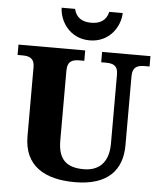

<svg xmlns="http://www.w3.org/2000/svg" viewBox="-61 -989 882 1052"><g transform="rotate(5 379.5 -463.0)"><path d="M403 -771C512 -771 569 -861 571 -936H497C486 -888 452 -868 403 -868C354 -868 320 -888 309 -936H235C237 -861 294 -771 403 -771ZM390 10C573 10 649 -81 649 -215V-594C649 -649 679 -657 717 -657H743V-714H477V-657H503C540 -657 569 -649 569 -598V-217C569 -110 512 -65 433 -65C344 -65 291 -100 291 -210V-594C291 -649 321 -657 358 -657H384V-714H17V-657H43C79 -657 110 -649 110 -598V-218C110 -55 224 10 390 10Z"/></g></svg>

Font: Noto Serif Myanmar ExtraBold
Style: Regular
Weight: 800
Designer: Ben Mitchell and the Monotype Design Team
Foundry: Monotype Imaging Inc.
Version: Version 2.106